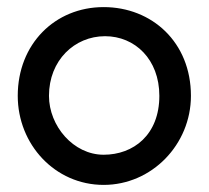

<svg xmlns="http://www.w3.org/2000/svg" viewBox="-20 -513 588 541"><path d="M30 -243C30 -106 135 8 272 8C408 8 518 -106 518 -243C518 -394 408 -493 272 -493C135 -493 30 -389 30 -243ZM118 -243C118 -343 190 -411 276 -411C360 -411 429 -346 429 -243C429 -133 356 -77 272 -77C187 -77 118 -158 118 -243Z"/></svg>

Font: Radis Sans
Style: Regular
Weight: 400
Designer: Gaël Goy
Foundry: Gaël Goy
Version: 1.0